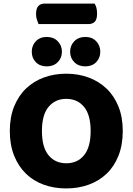

<svg xmlns="http://www.w3.org/2000/svg" viewBox="-20 -1038 743 1076"><path d="M196 -903Q192 -912 187 -927Q182 -942 182 -958Q182 -991 195 -1004.5Q208 -1018 231 -1018H510Q517 -1008 520.5 -993.5Q524 -979 524 -962Q524 -929 511 -916Q498 -903 475 -903ZM668 -304Q668 -226 644 -165.5Q620 -105 577.5 -64.5Q535 -24 477 -3Q419 18 351 18Q283 18 225 -3Q167 -24 125 -65Q83 -106 59 -166Q35 -226 35 -304Q35 -382 59.5 -442Q84 -502 126.5 -542.5Q169 -583 226.5 -604Q284 -625 351 -625Q418 -625 475.5 -604Q533 -583 576 -542.5Q619 -502 643.5 -442Q668 -382 668 -304ZM488 -304Q488 -394 451 -439Q414 -484 351 -484Q290 -484 252.5 -439.5Q215 -395 215 -304Q215 -213 252 -168Q289 -123 352 -123Q414 -123 451 -168Q488 -213 488 -304ZM327 -748Q327 -713 303.5 -689.5Q280 -666 242 -666Q204 -666 181 -689.5Q158 -713 158 -748Q158 -783 181 -807Q204 -831 242 -831Q280 -831 303.5 -807Q327 -783 327 -748ZM542 -748Q542 -713 519 -689.5Q496 -666 458 -666Q420 -666 396.5 -689.5Q373 -713 373 -748Q373 -783 396.5 -807Q420 -831 458 -831Q496 -831 519 -807Q542 -783 542 -748Z"/></svg>

Font: Baloo Tammudu 2 ExtraBold
Style: Regular
Weight: 800
Designer: Maithili Shingre, Omkar Shende and Ek Type
Foundry: Ek Type
Version: Version 1.640;hotconv 1.0.111;makeotfexe 2.5.65597; ttfautoh